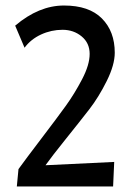

<svg xmlns="http://www.w3.org/2000/svg" viewBox="-20 -676 466 696"><path d="M145 -77 394 -89 390 0H41L47 -63Q73 -99 130.5 -174.5Q188 -250 219 -293Q250 -336 277.5 -388.5Q305 -441 305 -480.5Q305 -520 276 -544Q247 -568 206.5 -568Q166 -568 129 -551Q92 -534 69 -503L35 -583Q121 -656 212 -656Q303 -656 349.5 -609Q396 -562 396 -485Q396 -441 367 -382.5Q338 -324 303.5 -279.5Q269 -235 218 -171.5Q167 -108 145 -77Z"/></svg>

Font: Fresca
Style: Regular
Weight: 400
Designer: Iván Moreno
Foundry: Fontstage
Version: Version 1.001